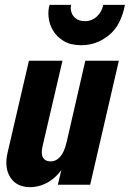

<svg xmlns="http://www.w3.org/2000/svg" viewBox="-20 -760 534 790"><path d="M103 10Q49 10 23 -29.5Q-3 -69 11 -131L99 -510H237L155 -158Q148 -127 157 -111.5Q166 -96 188 -96Q211 -96 228 -115.5Q245 -135 254 -175L256 -101Q231 -47 190.5 -18.5Q150 10 103 10ZM218 0 241 -96H236L331 -510H469L351 0ZM315 -574Q271 -574 242.5 -591Q214 -608 198.5 -634Q183 -660 180 -688.5Q177 -717 184 -740H273Q269 -727 273.5 -711Q278 -695 292 -684Q306 -673 329 -673Q358 -673 378.5 -692Q399 -711 405 -740H494Q478 -655 427.5 -614.5Q377 -574 315 -574Z"/></svg>

Font: Instrument Sans Condensed
Style: Bold Italic
Weight: 700
Width: 3
Italic angle: -13°
Designer: Rodrigo Fuenzalida
Foundry: fragTYPE
Version: Version 1.000;gftools[0.9.28]